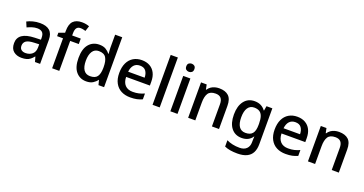

<svg xmlns="http://www.w3.org/2000/svg" viewBox="-43 -1636 5207 2747"><g transform="rotate(20 2560.5 -262.5)"><path d="M298 -549Q397 -549 446.5 -504Q496 -459 496 -365V0H418L397 -75H393Q370 -46 345.5 -27Q321 -8 289.5 1Q258 10 213 10Q140 10 92 -29.5Q44 -69 44 -153Q44 -235 106.5 -278.5Q169 -322 298 -326L389 -329V-356Q389 -417 362 -441Q335 -465 287 -465Q246 -465 208 -452.5Q170 -440 135 -424L102 -502Q140 -522 190.5 -535.5Q241 -549 298 -549ZM316 -256Q226 -253 191 -227Q156 -201 156 -154Q156 -113 181 -93.5Q206 -74 245 -74Q306 -74 347 -108.5Q388 -143 388 -212V-259Z M919 -456H788V0H679V-456H589V-508L680 -541V-568Q680 -673 725.5 -719Q771 -765 857 -765Q891 -765 919 -759.5Q947 -754 970 -745L944 -665Q928 -670 907.5 -674.5Q887 -679 866 -679Q826 -679 807 -653Q788 -627 788 -570V-539H919Z M1199 10Q1102 10 1042.5 -60Q983 -130 983 -269Q983 -408 1043 -478.5Q1103 -549 1201 -549Q1262 -549 1300 -526Q1338 -503 1363 -470H1368Q1367 -485 1364.5 -512.5Q1362 -540 1362 -559V-760H1470V0H1385L1366 -72H1362Q1338 -38 1299 -14Q1260 10 1199 10ZM1225 -79Q1303 -79 1334 -122Q1365 -165 1366 -252V-268Q1366 -361 1335.5 -410.5Q1305 -460 1224 -460Q1161 -460 1128 -408.5Q1095 -357 1095 -267Q1095 -176 1128 -127.5Q1161 -79 1225 -79Z M1849 -549Q1920 -549 1971.5 -519.5Q2023 -490 2050.5 -435.5Q2078 -381 2078 -305V-246H1716Q1718 -164 1759.5 -120.5Q1801 -77 1877 -77Q1928 -77 1968 -86.5Q2008 -96 2051 -115V-26Q2010 -8 1968.5 1Q1927 10 1869 10Q1791 10 1731.5 -20.5Q1672 -51 1638 -113Q1604 -175 1604 -266Q1604 -356 1634.5 -419.5Q1665 -483 1720.5 -516Q1776 -549 1849 -549ZM1849 -466Q1792 -466 1758.5 -429.5Q1725 -393 1718 -326H1969Q1968 -388 1939.5 -427Q1911 -466 1849 -466Z M2317 0H2208V-760H2317Z M2588 -539V0H2479V-539ZM2535 -745Q2559 -745 2577.5 -730.5Q2596 -716 2596 -683Q2596 -651 2577.5 -636Q2559 -621 2535 -621Q2509 -621 2491 -636Q2473 -651 2473 -683Q2473 -716 2491 -730.5Q2509 -745 2535 -745Z M3026 -549Q3120 -549 3170 -502.5Q3220 -456 3220 -351V0H3112V-335Q3112 -398 3085.5 -429Q3059 -460 3003 -460Q2921 -460 2890 -411.5Q2859 -363 2859 -271V0H2750V-539H2836L2851 -466H2857Q2875 -494 2901 -512.5Q2927 -531 2959 -540Q2991 -549 3026 -549Z M3566 -549Q3620 -549 3661 -528.5Q3702 -508 3730 -469H3735L3747 -539H3836V7Q3836 84 3809 135.5Q3782 187 3726.5 213.5Q3671 240 3585 240Q3526 240 3477 232Q3428 224 3388 206V110Q3428 130 3478 141Q3528 152 3587 152Q3654 152 3691.5 115.5Q3729 79 3729 15V-4Q3729 -16 3730 -38Q3731 -60 3732 -71H3728Q3702 -31 3661.5 -10.5Q3621 10 3566 10Q3465 10 3407 -63Q3349 -136 3349 -269Q3349 -399 3407 -474Q3465 -549 3566 -549ZM3590 -461Q3528 -461 3494.5 -411Q3461 -361 3461 -267Q3461 -174 3494 -125.5Q3527 -77 3592 -77Q3629 -77 3655.5 -87Q3682 -97 3699 -118Q3716 -139 3724 -171.5Q3732 -204 3732 -248V-269Q3732 -336 3717.5 -378.5Q3703 -421 3671.5 -441Q3640 -461 3590 -461Z M4215 -549Q4286 -549 4337.5 -519.5Q4389 -490 4416.5 -435.5Q4444 -381 4444 -305V-246H4082Q4084 -164 4125.5 -120.5Q4167 -77 4243 -77Q4294 -77 4334 -86.5Q4374 -96 4417 -115V-26Q4376 -8 4334.5 1Q4293 10 4235 10Q4157 10 4097.5 -20.5Q4038 -51 4004 -113Q3970 -175 3970 -266Q3970 -356 4000.5 -419.5Q4031 -483 4086.5 -516Q4142 -549 4215 -549ZM4215 -466Q4158 -466 4124.5 -429.5Q4091 -393 4084 -326H4335Q4334 -388 4305.5 -427Q4277 -466 4215 -466Z M4850 -549Q4944 -549 4994 -502.5Q5044 -456 5044 -351V0H4936V-335Q4936 -398 4909.5 -429Q4883 -460 4827 -460Q4745 -460 4714 -411.5Q4683 -363 4683 -271V0H4574V-539H4660L4675 -466H4681Q4699 -494 4725 -512.5Q4751 -531 4783 -540Q4815 -549 4850 -549Z"/></g></svg>

Font: Noto Sans Syriac Eastern Medium
Style: Regular
Weight: 500
Designer: Patrick Giasson and the Monotype Design Team
Foundry: Monotype Imaging Inc.
Version: Version 3.001